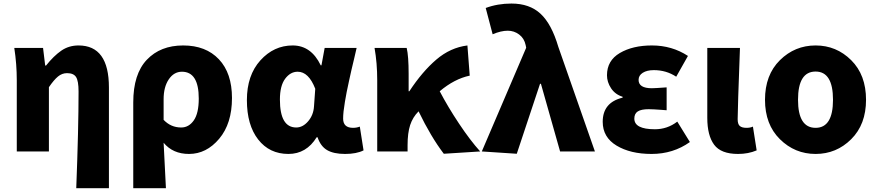

<svg xmlns="http://www.w3.org/2000/svg" viewBox="-20 -833 4822 1056"><path d="M399.4 202.1Q412.1 -126 412.1 -330.1Q412.1 -387.7 398.4 -409.2Q384.8 -430.7 348.6 -430.7Q321.3 -430.7 298.8 -412.1Q276.4 -393.6 249 -353.5V0H72.3V-391.6Q72.3 -480.5 58.6 -569.3H216.8L228.5 -472.7H233.4Q275.4 -525.4 316.9 -554.2Q358.4 -583 412.1 -583Q579.1 -583 579.1 -351.6V202.1Z M712.9 202.1V-269.5Q712.9 -425.8 787.6 -504.4Q862.3 -583 987.3 -583Q1112.3 -583 1184.1 -506.8Q1255.9 -430.7 1255.9 -293.9Q1255.9 -153.3 1185.5 -69.8Q1115.2 13.7 1019.5 13.7Q930.7 13.7 879.9 -47.9Q884.8 38.1 892.6 202.1ZM976.6 -131.8Q1018.6 -131.8 1045.9 -170.9Q1073.2 -210 1073.2 -291Q1073.2 -438.5 980.5 -438.5Q936.5 -438.5 908.2 -396.5Q879.9 -354.5 879.9 -287.1V-173.8Q919.9 -131.8 976.6 -131.8Z M1566.4 13.7Q1461.9 13.7 1399.9 -65.9Q1337.9 -145.5 1337.9 -282.2Q1337.9 -418.9 1412.1 -501Q1486.3 -583 1589.8 -583Q1691.4 -583 1744.1 -473.6H1748L1765.6 -569.3H1941.4Q1938.5 -554.7 1928.2 -512.2Q1918 -469.7 1913.1 -448.7Q1908.2 -427.7 1899.9 -389.2Q1891.6 -350.6 1886.7 -326.7Q1881.8 -302.7 1877 -272.9Q1872.1 -243.2 1869.6 -220.7Q1867.2 -198.2 1867.2 -180.7Q1867.2 -129.9 1921.9 -129.9Q1941.4 -129.9 1959 -136.7L1979.5 -5.9Q1940.4 13.7 1877.9 13.7Q1815.4 13.7 1779.3 -7.3Q1743.2 -28.3 1726.6 -78.1H1721.7Q1665 13.7 1566.4 13.7ZM1609.4 -131.8Q1645.5 -131.8 1674.8 -166Q1704.1 -200.2 1707 -248L1713.9 -344.7Q1677.7 -438.5 1617.2 -438.5Q1577.1 -438.5 1548.3 -399.9Q1519.5 -361.3 1519.5 -285.2Q1519.5 -131.8 1609.4 -131.8Z M2282.2 -220.7Q2250 -188.5 2235.8 -145Q2221.7 -101.6 2221.7 -35.2V0H2054.7V-391.6Q2054.7 -486.3 2040 -569.3H2216.8Q2227.5 -524.4 2227.5 -426.8V-331.1H2231.4Q2302.7 -439.5 2379.9 -505.4Q2457 -571.3 2550.8 -583L2563.5 -417Q2479.5 -399.4 2398.4 -331.1Q2443.4 -245.1 2504.9 -152.8Q2566.4 -60.5 2621.1 0L2420.9 12.7Q2349.6 -81.1 2282.2 -220.7Z M2822.3 12.7 2629.9 0 2874 -570.3 2871.1 -585Q2863.3 -622.1 2835.4 -643.1Q2807.6 -664.1 2772.5 -664.1Q2735.4 -664.1 2689.5 -644.5L2651.4 -789.1Q2716.8 -813.5 2793 -813.5Q2892.6 -813.5 2953.1 -757.3Q3013.7 -701.2 3050.8 -575.2L3252 0H3060.5L2955.1 -372.1H2950.2Z M3563.5 13.7Q3447.3 13.7 3371.1 -32.2Q3294.9 -78.1 3294.9 -163.1Q3294.9 -269.5 3404.3 -295.9V-300.8Q3363.3 -313.5 3340.8 -347.7Q3318.4 -381.8 3318.4 -418.9Q3318.4 -500 3389.2 -541.5Q3460 -583 3565.4 -583Q3675.8 -583 3763.7 -525.4L3699.2 -411.1Q3644.5 -447.3 3576.2 -447.3Q3538.1 -447.3 3515.1 -432.6Q3492.2 -418 3492.2 -393.6Q3492.2 -347.7 3565.4 -347.7Q3581.1 -347.7 3646.5 -352.5V-226.6Q3635.7 -227.5 3615.2 -229Q3594.7 -230.5 3578.1 -231.4Q3561.5 -232.4 3547.9 -232.4Q3506.8 -232.4 3487.8 -220.2Q3468.8 -208 3468.8 -180.7Q3468.8 -122.1 3582 -122.1Q3650.4 -122.1 3705.1 -164.1L3774.4 -51.8Q3682.6 13.7 3563.5 13.7Z M4039.1 13.7Q3945.3 13.7 3907.7 -37.1Q3870.1 -87.9 3870.1 -184.6V-569.3H4049.8Q4037.1 -229.5 4037.1 -177.7Q4037.1 -150.4 4048.8 -140.1Q4060.5 -129.9 4085.9 -129.9Q4106.4 -129.9 4121.1 -136.7L4141.6 -5.9Q4095.7 13.7 4039.1 13.7Z M4187.5 -284.2Q4187.5 -420.9 4269.5 -502Q4351.6 -583 4465.8 -583Q4580.1 -583 4661.6 -502Q4743.2 -420.9 4743.2 -284.2Q4743.2 -148.4 4661.6 -67.4Q4580.1 13.7 4465.8 13.7Q4351.6 13.7 4269.5 -67.4Q4187.5 -148.4 4187.5 -284.2ZM4465.8 -129.9Q4561.5 -129.9 4561.5 -284.2Q4561.5 -439.5 4465.8 -439.5Q4369.1 -439.5 4369.1 -284.2Q4369.1 -129.9 4465.8 -129.9Z"/></svg>

Font: Bpmf Zihi Sans Heavy
Style: Heavy
Weight: 900
Foundry: But Ko
Version: Version 1.320